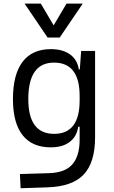

<svg xmlns="http://www.w3.org/2000/svg" viewBox="-20 -796 626 1050"><path d="M92.8 233.4 88.9 155.8 250 150.9Q336.4 147.9 375.7 102.8Q415 57.6 415.5 -30.3V-103H407.7Q400.4 -50.3 361.8 -20.3Q323.2 9.8 257.3 9.8Q155.8 9.8 103.3 -57.1Q50.8 -124 50.8 -253.9Q50.8 -388.7 103.5 -458Q156.2 -527.3 258.3 -527.3Q323.2 -527.3 363 -498.5Q402.8 -469.7 411.1 -416.5H416.5L423.8 -517.6H500V-45.9Q500 92.3 438 158.2Q376 224.1 240.2 228.5ZM415.5 -271.5Q415.5 -453.6 275.4 -453.6Q134.8 -453.6 134.8 -253.9Q134.8 -64 275.9 -64Q415.5 -64 415.5 -246.1ZM240.2 -590.8 114.3 -776.4H203.1L273.4 -657.2L343.8 -776.4H432.6L306.6 -590.8Z"/></svg>

Font: Cascadia Code PL SemiLight
Style: Regular
Weight: 350
Monospace: yes
Designer: Aaron Bell
Foundry: Saja Typeworks
Version: Version 2404.023; ttfautohint (v1.8.4)